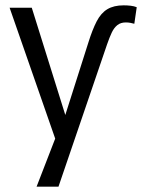

<svg xmlns="http://www.w3.org/2000/svg" viewBox="-20 -519 543 719"><path d="M311 -360Q326 -408 342 -439Q358 -470 382 -484.5Q406 -499 443 -499Q457 -499 469.5 -497.5Q482 -496 492 -492L483 -430Q476 -432 468 -433.5Q460 -435 451 -435Q432 -435 419.5 -425Q407 -415 398.5 -397Q390 -379 381 -353L199 180H117L196 -24L194 21L16 -490H99L230 -71H219Z"/></svg>

Font: Nunito Sans 10pt Condensed
Style: Regular
Weight: 400
Width: 3
Designer: Vernon Adams
Foundry: Vernon Adams
Version: Version 3.101;gftools[0.9.27]